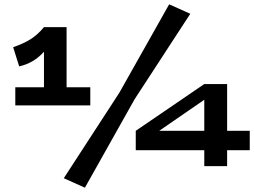

<svg xmlns="http://www.w3.org/2000/svg" viewBox="-20 -759 1179 891"><path d="M399 -354V-270H51V-354H184V-519Q137 -466 69 -451L41 -540Q88 -556 121 -576.5Q154 -597 184 -633H289V-354ZM765 -739 863 -695 605 -299 374 112 276 68 534 -329ZM1139 -62H1034V12H928V-62H610V-152L928 -369H1034V-152H1139ZM928 -152V-296L719 -152Z"/></svg>

Font: BioRhyme Expanded ExtraBold
Style: Regular
Weight: 800
Width: 7
Designer: Aoife Mooney
Foundry: Aoife Mooney Type
Version: Version 1.001